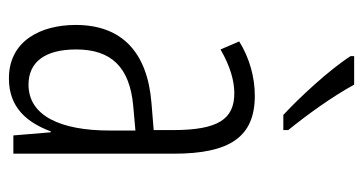

<svg xmlns="http://www.w3.org/2000/svg" viewBox="-212 -644 815 431"><g transform="rotate(90 195.5 -428.5)"><path d="M170 -816H106V-808C136 -761 199 -693 238 -657H272V-668C238 -710 198 -765 170 -816ZM195 -593C153 -593 110 -581 73 -558L91 -516C129 -538 162 -547 189 -547C248 -547 272 -510 272 -409V-366L211 -361C99 -352 36 -296 36 -191C36 -112 72 -41 156 -41C222 -41 255 -82 275 -135H277L284 -51H325V-411C325 -536 288 -593 195 -593ZM217 -320 273 -325V-267C273 -157 240 -85 170 -85C120 -85 91 -121 91 -192C91 -271 131 -312 217 -320Z"/></g></svg>

Font: Noto Sans Tamil UI ExtraCondensed Light
Style: Regular
Weight: 300
Width: 2
Designer: Jelle Bosma - Monotype Design Team
Foundry: Monotype Imaging Inc.
Version: Version 2.004